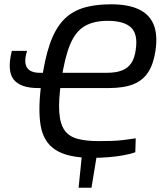

<svg xmlns="http://www.w3.org/2000/svg" viewBox="-20 -723 764 894"><path d="M432 -7 406 151H346L362 -7ZM158 -313Q75 -313 43.5 -353Q12 -393 35 -486H106Q90 -435 105 -409.5Q120 -384 166 -384H476Q520 -384 548 -395Q576 -406 591.5 -429.5Q607 -453 612 -491Q623 -563 590.5 -594.5Q558 -626 481 -626Q417 -626 374.5 -601.5Q332 -577 306.5 -516Q281 -455 265 -346Q252 -256 256 -200.5Q260 -145 281 -116Q302 -87 341.5 -76.5Q381 -66 439 -66Q476 -66 502.5 -67Q529 -68 554.5 -71Q580 -74 612 -79L610 -14Q588 -6 555 0Q522 6 484.5 9Q447 12 410 12Q297 12 239.5 -24.5Q182 -61 169 -140Q156 -219 174 -346Q188 -448 211.5 -516.5Q235 -585 272 -626Q309 -667 364 -685Q419 -703 497 -703Q576 -703 625.5 -680Q675 -657 695 -609.5Q715 -562 704 -487Q695 -426 670.5 -387.5Q646 -349 601.5 -331Q557 -313 487 -313Z"/></svg>

Font: Exo 2
Style: Italic
Weight: 400
Italic angle: -8°
Designer: Natanael Gama
Foundry: Natanael Gama
Version: Version 2.010